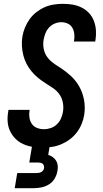

<svg xmlns="http://www.w3.org/2000/svg" viewBox="-20 -763 540 1003"><path d="M201 8Q175 8 149.5 4Q124 0 101 -10.5Q78 -21 60.5 -38.5Q43 -56 32.5 -78.5Q22 -101 20 -127Q18 -153 23 -180L24 -189H135L134 -184Q131 -166 134 -147.5Q137 -129 147 -115Q157 -101 174 -94.5Q191 -88 209 -88Q227 -88 245 -94Q263 -100 277 -113.5Q291 -127 298.5 -144Q306 -161 309 -179Q313 -204 308 -228.5Q303 -253 289.5 -271.5Q276 -290 256 -303.5Q236 -317 216 -329.5Q196 -342 178 -357Q160 -372 145 -390Q130 -408 119 -429Q108 -450 102 -473.5Q96 -497 94.5 -522Q93 -547 97 -572Q101 -596 110.5 -619Q120 -642 134.5 -662.5Q149 -683 169.5 -699Q190 -715 212.5 -725Q235 -735 259.5 -739Q284 -743 308 -743Q334 -743 358.5 -739Q383 -735 405.5 -724Q428 -713 444.5 -695.5Q461 -678 470 -655Q479 -632 481 -606.5Q483 -581 479 -555L477 -546H366L367 -551Q370 -569 368 -586.5Q366 -604 357.5 -618.5Q349 -633 333.5 -640Q318 -647 300 -647Q283 -647 266 -640Q249 -633 236.5 -619.5Q224 -606 217.5 -589.5Q211 -573 208 -556Q204 -533 208 -510Q212 -487 224 -469Q236 -451 253.5 -437.5Q271 -424 290 -412H291Q322 -392 349 -367.5Q376 -343 394 -311Q412 -279 419 -241Q426 -203 420 -163Q416 -139 406.5 -115.5Q397 -92 381 -71Q365 -50 344 -34.5Q323 -19 299 -9Q275 1 250 4.5Q225 8 201 8ZM57 220 70 141H170Q176 141 182.5 140Q189 139 195 136Q201 133 205 127.5Q209 122 210 116Q211 110 209.5 103.5Q208 97 203.5 93Q199 89 192.5 87.5Q186 86 179 86H133L162 -88H254L232 46Q245 50 256 58Q267 66 273.5 77Q280 88 281.5 102Q283 116 280 130Q277 150 266 169Q255 188 237 199.5Q219 211 198 215.5Q177 220 157 220Z"/></svg>

Font: Iosevka
Style: Bold Italic
Weight: 700
Italic angle: -9°
Monospace: yes
Designer: Belleve Invis
Foundry: Belleve Invis
Version: Version 32.5.0; ttfautohint (v1.8.4)